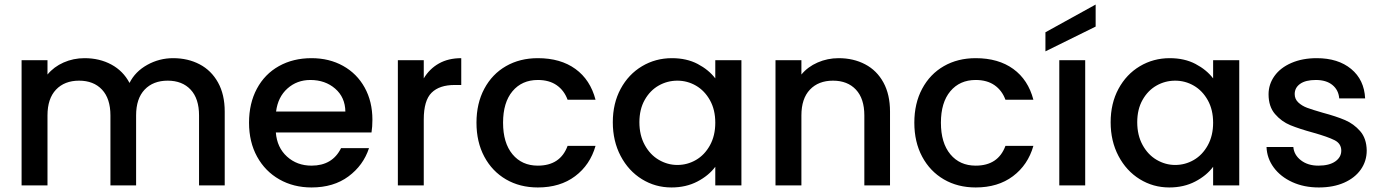

<svg xmlns="http://www.w3.org/2000/svg" viewBox="-20 -816 6083 845"><path d="M742 -560Q807 -560 858.5 -533Q910 -506 939.5 -453Q969 -400 969 -325V0H856V-308Q856 -382 819 -421.5Q782 -461 718 -461Q654 -461 616.5 -421.5Q579 -382 579 -308V0H466V-308Q466 -382 429 -421.5Q392 -461 328 -461Q264 -461 226.5 -421.5Q189 -382 189 -308V0H75V-551H189V-488Q217 -522 260 -541Q303 -560 352 -560Q418 -560 470 -532Q522 -504 550 -451Q575 -501 628 -530.5Q681 -560 742 -560Z M1619 -289Q1619 -258 1615 -233H1194Q1199 -167 1243 -127Q1287 -87 1351 -87Q1443 -87 1481 -164H1604Q1579 -88 1513.5 -39.5Q1448 9 1351 9Q1272 9 1209.5 -26.5Q1147 -62 1111.5 -126.5Q1076 -191 1076 -276Q1076 -361 1110.5 -425.5Q1145 -490 1207.5 -525Q1270 -560 1351 -560Q1429 -560 1490 -526Q1551 -492 1585 -430.5Q1619 -369 1619 -289ZM1500 -325Q1499 -388 1455 -426Q1411 -464 1346 -464Q1287 -464 1245 -426.5Q1203 -389 1195 -325Z M1845 -471Q1870 -513 1911.5 -536.5Q1953 -560 2010 -560V-442H1981Q1914 -442 1879.5 -408Q1845 -374 1845 -290V0H1731V-551H1845Z M2077 -276Q2077 -361 2111.5 -425.5Q2146 -490 2207 -525Q2268 -560 2347 -560Q2447 -560 2512.5 -512.5Q2578 -465 2601 -377H2478Q2463 -418 2430 -441Q2397 -464 2347 -464Q2277 -464 2235.5 -414.5Q2194 -365 2194 -276Q2194 -187 2235.5 -137Q2277 -87 2347 -87Q2446 -87 2478 -174H2601Q2577 -90 2511 -40.5Q2445 9 2347 9Q2268 9 2207 -26.5Q2146 -62 2111.5 -126.5Q2077 -191 2077 -276Z M2677 -278Q2677 -361 2711.5 -425Q2746 -489 2805.5 -524.5Q2865 -560 2937 -560Q3002 -560 3050.5 -534.5Q3099 -509 3128 -471V-551H3243V0H3128V-82Q3099 -43 3049 -17Q2999 9 2935 9Q2864 9 2805 -27.5Q2746 -64 2711.5 -129.5Q2677 -195 2677 -278ZM3128 -276Q3128 -333 3104.5 -375Q3081 -417 3043 -439Q3005 -461 2961 -461Q2917 -461 2879 -439.5Q2841 -418 2817.5 -376.5Q2794 -335 2794 -278Q2794 -221 2817.5 -178Q2841 -135 2879.5 -112.5Q2918 -90 2961 -90Q3005 -90 3043 -112Q3081 -134 3104.5 -176.5Q3128 -219 3128 -276Z M3671 -560Q3736 -560 3787.5 -533Q3839 -506 3868 -453Q3897 -400 3897 -325V0H3784V-308Q3784 -382 3747 -421.5Q3710 -461 3646 -461Q3582 -461 3544.5 -421.5Q3507 -382 3507 -308V0H3393V-551H3507V-488Q3535 -522 3578.5 -541Q3622 -560 3671 -560Z M4004 -276Q4004 -361 4038.5 -425.5Q4073 -490 4134 -525Q4195 -560 4274 -560Q4374 -560 4439.5 -512.5Q4505 -465 4528 -377H4405Q4390 -418 4357 -441Q4324 -464 4274 -464Q4204 -464 4162.5 -414.5Q4121 -365 4121 -276Q4121 -187 4162.5 -137Q4204 -87 4274 -87Q4373 -87 4405 -174H4528Q4504 -90 4438 -40.5Q4372 9 4274 9Q4195 9 4134 -26.5Q4073 -62 4038.5 -126.5Q4004 -191 4004 -276Z M4756 -551V0H4642V-551ZM4802 -699 4581 -590V-674L4802 -796Z M4868 -278Q4868 -361 4902.5 -425Q4937 -489 4996.5 -524.5Q5056 -560 5128 -560Q5193 -560 5241.5 -534.5Q5290 -509 5319 -471V-551H5434V0H5319V-82Q5290 -43 5240 -17Q5190 9 5126 9Q5055 9 4996 -27.5Q4937 -64 4902.5 -129.5Q4868 -195 4868 -278ZM5319 -276Q5319 -333 5295.5 -375Q5272 -417 5234 -439Q5196 -461 5152 -461Q5108 -461 5070 -439.5Q5032 -418 5008.5 -376.5Q4985 -335 4985 -278Q4985 -221 5008.5 -178Q5032 -135 5070.5 -112.5Q5109 -90 5152 -90Q5196 -90 5234 -112Q5272 -134 5295.5 -176.5Q5319 -219 5319 -276Z M5784 9Q5719 9 5667.5 -14.5Q5616 -38 5586 -78.5Q5556 -119 5554 -169H5672Q5675 -134 5705.5 -110.5Q5736 -87 5782 -87Q5830 -87 5856.5 -105.5Q5883 -124 5883 -153Q5883 -184 5853.5 -199Q5824 -214 5760 -232Q5698 -249 5659 -265Q5620 -281 5591.5 -314Q5563 -347 5563 -401Q5563 -445 5589 -481.5Q5615 -518 5663.5 -539Q5712 -560 5775 -560Q5869 -560 5926.5 -512.5Q5984 -465 5988 -383H5874Q5871 -420 5844 -442Q5817 -464 5771 -464Q5726 -464 5702 -447Q5678 -430 5678 -402Q5678 -380 5694 -365Q5710 -350 5733 -341.5Q5756 -333 5801 -320Q5861 -304 5899.5 -287.5Q5938 -271 5966 -239Q5994 -207 5995 -154Q5995 -107 5969 -70Q5943 -33 5895.5 -12Q5848 9 5784 9Z"/></svg>

Font: Poppins Cyr Med
Style: Regular
Weight: 500
Designer: Ninad Kale (Devanagari), Jonny Pinhorn (Latin)
Foundry: Indian Type Foundry
Version: 4.004